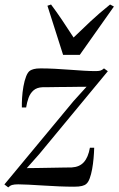

<svg xmlns="http://www.w3.org/2000/svg" viewBox="-34 -818 526 852"><path d="M350 -433Q338 -433 318.2 -432.8Q298.5 -432.5 274.8 -432.2Q251 -432 227.8 -431.8Q204.5 -431.5 185.5 -431.2Q166.5 -431 155.5 -431Q129.5 -430 114.8 -417Q100 -404 92.8 -384Q85.5 -364 82 -341H63Q62.5 -359 64 -384Q65.5 -409 70 -434.5Q74.5 -460 82 -479.2Q89.5 -498.5 100 -505Q105.5 -508.5 116.2 -511.5Q127 -514.5 146 -514.5Q175.5 -514.5 209.2 -512.8Q243 -511 276.2 -508.5Q309.5 -506 339 -504.2Q368.5 -502.5 389 -502.5Q403 -502.5 410.8 -504.5Q418.5 -506.5 427.5 -514.5L444.5 -502L140 -134L85 -72Q104 -72 132.2 -72.5Q160.5 -73 190.8 -73.5Q221 -74 246.5 -74.5Q272 -75 284.5 -75Q319 -77 338.2 -98.5Q357.5 -120 365 -162.5H384Q383.5 -140 381.2 -115.2Q379 -90.5 374.8 -67.2Q370.5 -44 364.2 -26.8Q358 -9.5 349 -2Q342.5 4 329.8 7.2Q317 10.5 294.5 10.5Q263.5 10.5 227.8 9Q192 7.5 157 5.2Q122 3 93.2 1.5Q64.5 0 47 0Q29.5 0 20 2.8Q10.5 5.5 2.5 13.5L-14.5 0.5L292 -369ZM246 -574.5 176.5 -792.5 192.5 -798Q215.5 -767.5 240.5 -730.5Q265.5 -693.5 292.5 -651.5Q328.5 -686.5 367.5 -723Q406.5 -759.5 454.5 -798L471.5 -789L320 -574.5Z"/></svg>

Font: Merriweather 144pt
Style: Italic
Weight: 400
Italic angle: -7.8°
Version: Version 2.101